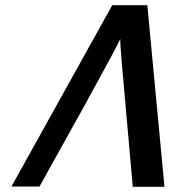

<svg xmlns="http://www.w3.org/2000/svg" viewBox="-20 -718 684 739"><path d="M24 0 412 -698H547L613 1H491L449 -473Q442 -555 443 -568L432 -546Q414 -510 362 -415.5Q310 -321 306 -313L132 0Z"/></svg>

Font: Coval
Style: Medium Italic
Weight: 500
Foundry: Context Ltd
Version: Version 001.000